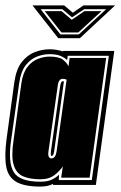

<svg xmlns="http://www.w3.org/2000/svg" viewBox="-27 -683 445 709"><path d="M268 -542H188L93 -663H210L242 -636L281 -663H398ZM365 -649H284L239 -619L203 -649H123L196 -556H264ZM348 -642 262 -563H200L138 -642H200L238 -610L285 -642ZM122 6Q63 6 33 -11.5Q3 -29 -4 -67.5Q-11 -106 -3 -168L26 -380Q33 -428 53.5 -454Q74 -480 101.5 -490.5Q129 -501 156 -501Q171 -501 184 -498.5Q197 -496 206 -493V-495H395L327 0H169V-4Q150 6 122 6ZM122 -12Q148 -12 164 -19.5Q180 -27 191 -38L190 -18H312L375 -477H223L221 -461Q212 -470 196.5 -476.5Q181 -483 156 -483Q133 -483 109.5 -474Q86 -465 68 -442Q50 -419 44 -377L14 -165Q2 -82 24 -47Q46 -12 122 -12ZM122 -21Q83 -21 58 -32Q33 -43 23.5 -74Q14 -105 23 -165L52 -376Q58 -415 74.5 -436Q91 -457 113 -465.5Q135 -474 156 -474Q191 -474 205.5 -462.5Q220 -451 226 -438L230 -469H365L304 -27H199L205 -69Q196 -54 175.5 -37.5Q155 -21 122 -21ZM163 -98Q178 -98 182 -124L219 -389Q212 -392 204 -392Q198 -392 193 -386.5Q188 -381 186 -365L152 -124Q150 -109 153.5 -103.5Q157 -98 163 -98ZM164 -107Q162 -107 161 -110.5Q160 -114 161 -124L195 -364Q198 -383 204 -383Q207 -383 209 -382L173 -124Q170 -107 164 -107Z"/></svg>

Font: Alumni Sans Collegiate One
Style: Italic
Weight: 400
Italic angle: -8°
Designer: Robert E. Leuschke
Foundry: Robert E. Leuschke
Version: Version 1.100